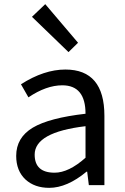

<svg xmlns="http://www.w3.org/2000/svg" viewBox="-20 -892 604 925"><path d="M103 -27Q58 -69 58 -141Q58 -229 138 -277Q217 -324 392 -344Q392 -481 280 -481Q203 -481 117 -423L81 -486Q192 -557 295 -557Q483 -557 483 -334V0H408L400 -65H397Q303 13 217 13Q147 13 103 -27ZM392 -132V-284Q147 -255 147 -147Q147 -60 243 -60Q311 -60 392 -132ZM134 -811 198 -872 356 -686 310 -641Z"/></svg>

Font: Source Han Sans K Regular
Style: Regular
Weight: 400
Designer: Ryoko NISHIZUKA  (kana & ideographs); Paul D. Hunt (Latin, Greek & Cyrillic); Wenlong ZHANG  (bopomofo); Sandoll Communi
Foundry: Adobe Systems Incorporated
Version: Version 1.00 July 18, 2014, initial release